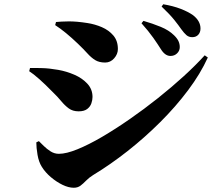

<svg xmlns="http://www.w3.org/2000/svg" viewBox="-20 -842 1040 909"><path d="M787.1 -577.1Q761.2 -577.1 741.2 -609.9Q727.5 -631.8 705.6 -663.1Q683.6 -694.3 649.9 -731.9L659.2 -743.2Q703.1 -730.5 741.2 -714.8Q779.3 -699.2 804.2 -674.8Q818.8 -660.6 825 -647.2Q831.1 -633.8 831.1 -619.1Q831.1 -601.6 818.4 -589.4Q805.7 -577.1 787.1 -577.1ZM890.1 -666Q874 -666 862.8 -675.5Q851.6 -685.1 837.9 -704.1Q826.2 -721.2 805.4 -747.3Q784.7 -773.4 745.1 -811L752.9 -821.8Q799.3 -814 835 -800.3Q870.6 -786.6 894 -770Q929.2 -742.7 929.2 -707Q929.2 -689 918.7 -677.5Q908.2 -666 890.1 -666ZM349.1 -634.8Q289.6 -691.9 241.2 -723.1L245.1 -737.8Q268.1 -740.2 304.7 -740.7Q341.3 -741.2 394 -732.9Q429.2 -727.5 462.2 -713.4Q495.1 -699.2 516.6 -674.1Q538.1 -648.9 538.1 -609.9Q538.1 -585.9 520.5 -565.9Q502.9 -545.9 478 -545.9Q449.2 -545.9 430.4 -557.6Q411.6 -569.3 393.6 -589.4Q375.5 -609.4 349.1 -634.8ZM258.8 -113.8Q293.9 -113.8 346.7 -135.3Q399.4 -156.7 462.9 -193.8Q526.4 -231 594.2 -278.1Q662.1 -325.2 727.8 -377.4Q793.5 -429.7 850.6 -481.9Q907.7 -534.2 949.2 -580.1L963.9 -569.8Q929.2 -493.2 870.8 -415.3Q812.5 -337.4 739 -264.2Q665.5 -190.9 584 -126.7Q502.4 -62.5 420.9 -13.2Q401.4 -1 387.9 12.9Q374.5 26.9 361.3 36.9Q348.1 46.9 329.1 46.9Q304.7 46.9 275.9 33Q247.1 19 220.7 -3.4Q194.3 -25.9 178.2 -51.8Q163.6 -74.7 157.7 -108.9Q151.9 -143.1 151.9 -168L164.1 -173.8Q172.9 -165 187.3 -150.9Q201.7 -136.7 219.7 -125.2Q237.8 -113.8 258.8 -113.8ZM230 -405.8Q193.4 -443.4 165 -468.3Q136.7 -493.2 118.2 -504.9L122.1 -520Q148.9 -520.5 181.2 -519.5Q213.4 -518.6 255.9 -511.2Q294.4 -504.4 331.8 -488.3Q369.1 -472.2 393.6 -445.8Q418 -419.4 418 -382.8Q418 -368.7 412.6 -352.8Q407.2 -336.9 392.8 -325.9Q378.4 -314.9 352.1 -314.9Q324.2 -314.9 305.4 -328.9Q286.6 -342.8 269.5 -363.5Q252.4 -384.3 230 -405.8Z"/></svg>

Font: Source Han Serif JP Heavy
Style: Regular
Weight: 900
Designer: Ryoko NISHIZUKA  (kana & ideographs); Frank Grießhammer (Latin, Greek & Cyrillic); Wenlong ZHANG  (bopomofo); Sandoll Co
Foundry: Adobe Systems Incorporated
Version: Version 1.001;PS 1.001;hotconv 16.6.54;makeotf.lib2.5.65590